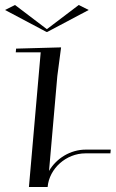

<svg xmlns="http://www.w3.org/2000/svg" viewBox="-41 -750 464 770"><path d="M145.2 -622H148.8L314.8 -710L274.8 -730L147 -633L19.2 -730L-20.8 -710ZM75 0H150C156.5 -74.5 224.5 -135 301.8 -135H401.8L403.1 -150H303.1C241.4 -150 185 -115 155.6 -64.4L188.9 -445L204 -560L23.6 -555L22.2 -540H122.2Z"/></svg>

Font: Galberik
Style: Regular
Weight: 400
Designer: Gluk
Foundry: Gluk
Version: Version 0.50